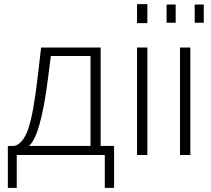

<svg xmlns="http://www.w3.org/2000/svg" viewBox="-20 -750 1020 929"><path d="M18 159V-44H49Q91 -53 116.5 -126Q142 -199 163 -383L179 -520H467V-44H532V159H487V0H61V159ZM120 -44H418V-479H226L211 -361Q176 -91 120 -44Z M693 0H643V-520H693ZM693 -638H643V-730H693Z M830 -640H786V-728H830ZM966 -640H922V-728H966ZM901 0H851V-520H901Z"/></svg>

Font: Raleway
Style: Light
Weight: 300
Designer: Matt McInerney, Pablo Impallari, Rodrigo Fuenzalida
Foundry: Matt McInerney, Pablo Impallari, Rodrigo Fuenzalida
Version: Version 3.000